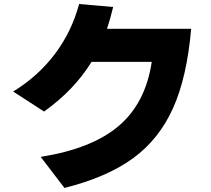

<svg xmlns="http://www.w3.org/2000/svg" viewBox="-20 -846 1040 947"><path d="M44.9 -394.5Q168 -469.7 251 -580.1Q334 -690.4 370.1 -826.2L538.1 -811.5Q523.4 -750 507.8 -704.1H922.9Q902.3 -465.8 833.5 -312.5Q764.6 -159.2 636.2 -65.4Q507.8 28.3 297.9 81.1L180.7 -72.3Q433.6 -112.3 565.9 -225.1Q698.2 -337.9 728.5 -541H431.6Q345.7 -401.4 197.3 -295.9Z"/></svg>

Font: GenEi M Gothic v2 Heavy
Style: Regular
Weight: 800
Version: Version 2.0